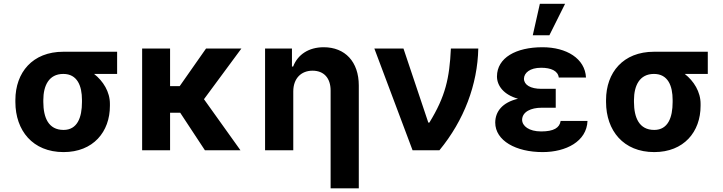

<svg xmlns="http://www.w3.org/2000/svg" viewBox="-20 -806 3879 1030"><path d="M62.5 -269.9V-258.5C62.9 -105.8 155.2 9.9 321 9.9C479.8 9.9 570 -98.7 569.6 -238.6V-248.6C570 -313.2 533.4 -371.4 484.7 -409.4H608.3V-528.4H319.6C154.1 -528.4 62.9 -416.9 62.5 -269.9ZM212.4 -258.5V-269.9C212.7 -345.2 241.1 -409.4 319.6 -409.4C394.9 -409.4 419.7 -345.2 419.7 -269.9V-258.5C419.7 -175.8 394.9 -109 321 -109C239.3 -109 212.7 -175.8 212.4 -258.5Z M892.4 -545.5H742.5V0H892.4V-201.3H946.7L1079.2 0H1269.9L1074.2 -273.8L1274.9 -545.5H1085.2L943.9 -343.8H892.4Z M1553.3 -315.3C1553.3 -385.7 1595.9 -426.8 1656.6 -426.8C1717.7 -426.8 1753.6 -387.1 1753.6 -320.3V204.5H1904.8V-347.3C1904.8 -474.8 1831 -552.6 1716.6 -552.6C1636 -552.6 1577.1 -513.1 1552.6 -449.2H1546.2V-545.5H1402V0H1553.3Z M2193.2 0H2337.4C2469.5 -160.2 2541.9 -353 2545.8 -545.5H2398.8C2391.3 -386.4 2370 -289.4 2283.4 -148.4H2277.7L2144.5 -545.5H1988.3Z M2838.1 -616.8H2927.2L3011.4 -785.5H2876.1ZM2636.7 -148.4C2637.1 -51.1 2747.9 9.9 2891 9.9C3016.3 9.9 3127.5 -47.2 3131.7 -157.3H2987.6C2982.2 -120.4 2950.6 -100.9 2883.2 -100.9C2817.5 -100.9 2781.6 -130 2780.9 -163C2781.6 -207.4 2830.6 -228 2883.9 -228H2961.3V-329.5H2883.9C2825.3 -329.5 2791.2 -350.9 2790.8 -383.5C2791.2 -414.8 2822.4 -442.5 2882.8 -442.5C2936.4 -442.5 2973.4 -425.8 2977.6 -389.9H3123.6C3118.6 -492.2 3018.8 -552.6 2890.3 -552.6C2748.2 -552.6 2646.3 -496.4 2646 -395.6C2646.3 -345.9 2682.5 -297.6 2758.9 -276.3C2674.4 -256.4 2637.1 -207.4 2636.7 -148.4Z M3231.2 -269.9V-258.5C3231.5 -105.8 3323.9 9.9 3489.7 9.9C3648.4 9.9 3738.6 -98.7 3738.3 -238.6V-248.6C3738.6 -313.2 3702.1 -371.4 3653.4 -409.4H3777V-528.4H3488.3C3322.8 -528.4 3231.5 -416.9 3231.2 -269.9ZM3381 -258.5V-269.9C3381.4 -345.2 3409.8 -409.4 3488.3 -409.4C3563.6 -409.4 3588.4 -345.2 3588.4 -269.9V-258.5C3588.4 -175.8 3563.6 -109 3489.7 -109C3408 -109 3381.4 -175.8 3381 -258.5Z"/></svg>

Font: Magic Ui Pro
Style: Bold
Weight: 700
Designer: Stefan Endress, Andreas Faust
Version: Version 1.000;FEAKit 1.0